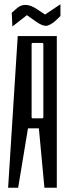

<svg xmlns="http://www.w3.org/2000/svg" viewBox="-20 -879 326 899"><path d="M63 -710H246V0H188L162 -278H111L65 0H18ZM177 -325Q183 -325 183 -331V-672Q183 -678 177 -678H134Q128 -678 128 -672V-330Q128 -325 134 -325ZM35 -819 61 -842Q78 -856 99 -856Q124 -856 153 -836L191 -811L263 -859V-804L239 -781Q229 -772 216.5 -765Q204 -758 195 -758Q177 -758 150 -777L106 -808L38 -755Z"/></svg>

Font: Bahianita
Style: Regular
Weight: 400
Designer: Pablo Cosgaya & Dani Raskovsky
Foundry: Pablo Cosgaya & Dani Raskovsky
Version: Version 1.008